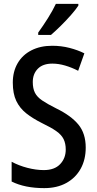

<svg xmlns="http://www.w3.org/2000/svg" viewBox="-20 -960 500 990"><path d="M422 -199Q422 -137 396 -90Q370 -43 322 -16.5Q274 10 208 10Q108 10 40 -24V-126Q77 -106 121.5 -94.5Q166 -83 206 -83Q261 -83 290 -113.5Q319 -144 319 -189Q319 -220 308 -242.5Q297 -265 270 -284Q243 -303 197 -325Q149 -349 115.5 -375.5Q82 -402 64 -439.5Q46 -477 46 -534Q46 -591 71 -634Q96 -677 142 -700.5Q188 -724 249 -724Q296 -724 338.5 -713Q381 -702 415 -685L383 -595Q350 -612 316 -622Q282 -632 250 -632Q201 -632 175 -605.5Q149 -579 149 -537Q149 -504 160 -482Q171 -460 197.5 -442Q224 -424 270 -401Q346 -364 384 -318Q422 -272 422 -199ZM384 -931Q371 -911 346 -882.5Q321 -854 293 -826.5Q265 -799 243 -780H177V-792Q203 -828 227.5 -867Q252 -906 268 -940H384Z"/></svg>

Font: Noto Sans Georgian Condensed Medium
Style: Regular
Weight: 500
Width: 3
Designer: Monotype Design Team, Akaki Razmadze
Foundry: Google LLC
Version: Version 2.005; ttfautohint (v1.8.4.7-5d5b)